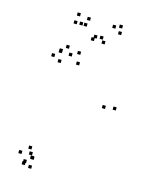

<svg xmlns="http://www.w3.org/2000/svg" viewBox="-143 -1048 905 1170"><g transform="rotate(15 310.0 -463.0)"><path d="M577 -443V-463H557V-443ZM280 -714.5V-734.5H260V-714.5ZM169.5 -701V-721H149.5V-701ZM131 -660.5V-680.5H111V-660.5ZM178 -635.5V-655.5H158V-635.5ZM290 -650.5V-670.5H270V-650.5ZM511 -435V-455H491V-435ZM167.5 -25V-45H147.5V-25ZM131.5 8V-12H111.5V8ZM171 33.5V13.5H151V33.5ZM171.5 -23V-43H151.5V-23ZM142 -80.5V-100.5H122V-80.5ZM154.5 -47V-67H134.5V-47ZM232.5 -691V-711H212.5V-691ZM204 -732.5V-752.5H184V-732.5ZM168.5 -695V-715H148.5V-695ZM90.5 -38.5V-58.5H70.5V-38.5ZM127.5 22V2H107.5V22ZM284 -930.5V-950.5H264V-930.5ZM388.5 -839.5V-859.5H368.5V-839.5ZM351 -836V-856H331V-836ZM445.5 -924V-944H425.5V-924ZM485 -935.5V-955.5H465V-935.5ZM489.5 -895V-915H469.5V-895ZM407 -814.5V-834.5H387V-814.5ZM338.5 -817V-837H318.5V-817ZM246.5 -890.5V-910.5H226.5V-890.5ZM273.5 -890.5V-910.5H253.5V-890.5ZM211 -889V-909H191V-889ZM218 -940.5V-960.5H198V-940.5Z"/></g></svg>

Font: Monaspace Radon Dots Var
Style: Regular
Weight: 400
Designer: Riley Cran and the Lettermatic Team
Version: Version 1.100 (Monaspace Radon Dots)